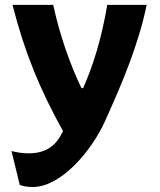

<svg xmlns="http://www.w3.org/2000/svg" viewBox="-20 -560 660 792"><path d="M199.5 -540H31.5C82.5 -341.5 143.5 -193 240 -19L235.5 -10.5C210 40.5 169.5 72.5 98 72.5C69.5 72.5 45 67.5 27.5 63L61.5 203C74.5 207.5 92.5 211.5 115 211.5C231 211.5 357.5 64 414 -62L426.5 -90C482.5 -215 552 -377.5 585 -540H422.5C397 -390.5 362 -285.5 323 -196.5H316C269 -293.5 225.5 -418.5 199.5 -540Z"/></svg>

Font: Monaspace Argon ExtraBold
Style: Bold
Weight: 800
Designer: Riley Cran & the Lettermatic Team
Foundry: Lettermatic
Version: Version 1.000 (Monaspace Argon)